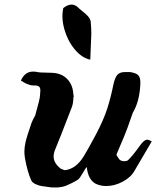

<svg xmlns="http://www.w3.org/2000/svg" viewBox="-20 -811 709 834"><path d="M372.1 -551.8Q372.6 -570.8 374.5 -609.6Q376.5 -648.4 376.7 -665.5Q377 -682.6 374 -717.8Q371.6 -730 362.3 -740.2Q353 -750.5 338.4 -762Q323.7 -773.4 317.9 -779.8Q290.5 -804.2 254.9 -775.9Q245.6 -732.9 259.8 -683.1Q273.9 -633.3 304.9 -596.2Q335.9 -559.1 372.1 -551.8ZM619.1 -204.1Q627.4 -204.1 639.2 -196.8L564 -68.8Q548.3 -40.5 512.7 -21.7Q477.1 -2.9 440.9 -2.9Q416 -2.9 395 -13.2Q362.3 -31.2 356.9 -85.9Q351.1 -79.6 338.6 -57.9Q326.2 -36.1 318.8 -30.8Q303.2 -21 289.1 -14.4Q274.9 -7.8 266.4 -4.2Q257.8 -0.5 246.1 1.2Q234.4 2.9 230.7 3.2Q227.1 3.4 215.1 3.2Q203.1 2.9 201.2 2.9Q193.8 1.5 160.2 -2.9Q147.5 -4.9 133.3 -11.7Q119.1 -18.6 115.2 -28.8Q98.6 -65.4 87.9 -127Q85.9 -142.6 85.9 -151.9Q85.9 -170.9 90.8 -192.9Q96.2 -217.3 117.2 -277.8Q123.5 -293.5 132.8 -309.1Q153.8 -382.8 153.8 -396Q153.8 -400.9 154.5 -407Q155.3 -413.1 155.3 -418Q155.3 -422.9 153.8 -428.2Q153.3 -430.7 151.6 -432.6Q149.9 -434.6 148.4 -435.8Q147 -437 144.3 -437.7Q141.6 -438.5 139.9 -439Q138.2 -439.5 134.8 -439.7Q131.3 -439.9 130.1 -439.9Q128.9 -439.9 125.5 -439.9H122.1Q117.2 -439.9 112.3 -441.2Q107.4 -442.4 101.6 -444.8Q95.7 -447.3 92.8 -448.2Q89.8 -449.2 83 -453.6Q76.2 -458 70.8 -460.9Q87.9 -500 123 -500Q132.3 -500 137.2 -499Q151.9 -495.1 194.8 -495.1Q228 -495.1 246.1 -485.8Q246.6 -485.8 247.6 -485.4Q248.5 -484.9 249 -484.9Q295.9 -459.5 298.8 -399.9Q299.3 -398.4 299.8 -395.5Q300.3 -392.6 300.8 -391.1L298.8 -390.1Q298.8 -366.2 293 -348.1Q237.3 -203.1 222.2 -168Q212.9 -147 212.9 -131.8Q212.9 -102.1 244.1 -78.1Q246.1 -77.6 252.7 -74.7Q259.3 -71.8 262.2 -71.8Q310.1 -77.1 344.2 -132.8Q356.9 -152.8 397.9 -229Q429.7 -290 445.1 -336.9Q460.4 -383.8 473.1 -445.8Q480 -475.6 490.5 -486.8Q501 -498 522.9 -498H544.9Q570.3 -494.1 580.1 -484.6Q589.8 -475.1 589.8 -451.2Q589.8 -439.9 588.9 -434.1Q584 -366.7 557.1 -321.8Q532.7 -249 512.5 -202.6Q492.2 -156.2 490.2 -149.9Q485.8 -141.1 485.8 -138.2Q486.3 -137.7 491.7 -128.4Q497.1 -119.1 501 -116.2Q508.3 -110.8 521 -110.8Q531.7 -110.8 537.1 -116.2Q557.1 -135.3 589.8 -181.2Q606.4 -204.1 619.1 -204.1Z"/></svg>

Font: Sonetni venez Italic
Style: Regular
Weight: 400
Italic angle: -14°
Designer: Alja Herlah
Foundry: Type Salon
Version: Version 1.000;hotconv 1.0.109;makeotfexe 2.5.65596